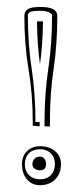

<svg xmlns="http://www.w3.org/2000/svg" viewBox="-20 -569 241 558"><path d="M96.2 -135.3Q75.7 -135.3 64 -123.3Q52.2 -111.3 52.2 -91.8Q52.2 -71.8 64.5 -59.8Q76.7 -47.9 96.2 -47.9Q116.2 -47.9 127.9 -60.1Q139.6 -72.3 139.6 -91.8Q139.6 -111.8 127.7 -123.5Q115.7 -135.3 96.2 -135.3ZM157.2 -91.8Q157.2 -64.5 140.4 -47.6Q123.5 -30.8 96.2 -30.8Q72.8 -30.8 58.3 -47.6Q43.9 -64.5 43.9 -91.8Q43.9 -115.2 58.3 -129.6Q72.8 -144 96.2 -144Q123.5 -144 140.4 -129.6Q157.2 -115.2 157.2 -91.8ZM96.2 -113.8Q104.5 -113.8 109.1 -107.7Q113.8 -101.6 113.8 -91.8Q113.8 -74.2 96.2 -74.2Q86.4 -74.2 80.3 -79.1Q74.2 -84 74.2 -91.8Q74.2 -101.6 80.3 -107.7Q86.4 -113.8 96.2 -113.8ZM95.2 -214.4V-202.1L75.2 -203.6V-212.4Q75.2 -294.4 63 -367.2Q50.8 -439.9 50.8 -522.9Q50.8 -536.1 61 -542.5Q71.3 -548.8 97.7 -548.8Q146.5 -548.8 146.5 -523.4Q146.5 -439.5 135.7 -367.9Q125 -296.4 125 -214.4V-201.2L109.4 -202.1V-214.4Q109.4 -297.4 120.4 -369.4Q131.3 -441.4 131.3 -524.4Q131.3 -529.3 121.8 -533.4Q112.3 -537.6 96.2 -537.6Q77.6 -537.6 69.3 -534.9Q61 -532.2 61 -524.4Q61 -441.4 72 -369.4Q83 -297.4 83 -214.4ZM87.4 -506.8H96.2H105Q104 -436.5 96.2 -382.3Q88.4 -436.5 87.4 -506.8Z"/></svg>

Font: FoglihtenNo03
Style: Regular
Weight: 500
Version: Version 0.59